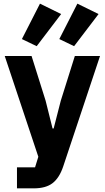

<svg xmlns="http://www.w3.org/2000/svg" viewBox="-20 -832 574 1052"><path d="M315 -755 181 -579 100 -618 199 -812ZM520 -755 386 -579 305 -618 404 -812ZM313 -280 390 -525H528L326 81Q305 143 268 171.5Q231 200 165 200H73V85H172L190 27L6 -525H153L230 -280L268 -128H274Z"/></svg>

Font: Aneliza
Style: Bold
Weight: 700
Designer: Mike Abbink, Paul van der Laan, Pieter van Rosmalen
Foundry: Bold Monday
Version: Version 3.0